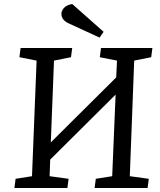

<svg xmlns="http://www.w3.org/2000/svg" viewBox="-20 -940 800 960"><path d="M558 -467 231 -142 228 -59 323 -46 317 0H52L58 -46L140 -59L163 -637L77 -654L83 -700H341L335 -654L250 -637L234 -228L561 -553L565 -637L479 -654L485 -700H742L736 -654L651 -637L629 -59L724 -46L718 0H453L459 -46L541 -59ZM498 -781 478 -752 326 -822Q287 -839 287 -871Q287 -886 300 -900.5Q313 -915 341 -920Z"/></svg>

Font: Literata 12pt
Style: Italic
Weight: 400
Italic angle: -2°
Designer: Latin by Veronika Burian and Jose Scaglione. Greek by Irene Vlachou. Cyrillic by Vera Evstafieva
Foundry: TypeTogether
Version: Version 3.002